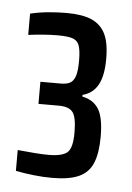

<svg xmlns="http://www.w3.org/2000/svg" viewBox="-38 -835 309 450"><g transform="rotate(5 116.5 -610.0)"><path d="M101 -416Q80 -416 57.5 -418.5Q35 -421 15 -425V-474Q36 -472 54.5 -470.5Q73 -469 88 -469Q120 -469 132 -479.5Q144 -490 144 -526Q144 -562 135 -574Q126 -586 102 -586H54V-638H102Q116 -638 124 -642.5Q132 -647 136 -659Q140 -671 140 -695Q140 -720 135.5 -731.5Q131 -743 119 -746.5Q107 -750 85 -750Q68 -750 50 -748.5Q32 -747 16 -745V-795Q37 -800 58.5 -802Q80 -804 101 -804Q138 -804 160 -794.5Q182 -785 192.5 -764Q203 -743 203 -705Q203 -665 191 -643.5Q179 -622 155 -616V-612Q181 -607 193.5 -587Q206 -567 206 -522Q206 -484 196.5 -460.5Q187 -437 164 -426.5Q141 -416 101 -416Z"/></g></svg>

Font: Saira ExtraCondensed SemiBold
Style: Regular
Weight: 600
Width: 2
Designer: Hector Gatti with collaboration of the Omnibus-Type team
Foundry: Omnibus-Type
Version: Version 1.101